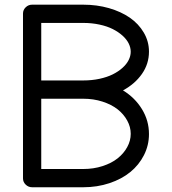

<svg xmlns="http://www.w3.org/2000/svg" viewBox="-20 -789 725 809"><path d="M330.8 -373H153.8V-76.9H330.8Q374.3 -76.9 412 -89.1Q449.7 -101.3 475.5 -121.7Q501.2 -142.1 516 -169.1Q530.8 -196 530.8 -225.1Q530.8 -254.2 516 -281.1Q501.2 -308.1 475.5 -328.4Q449.7 -348.6 412 -360.8Q374.3 -373 330.8 -373ZM607.7 -571.3Q607.7 -519.8 578 -477.4Q548.3 -435.1 498.3 -408.2Q548.6 -377.4 578.1 -329.2Q607.7 -281 607.7 -224.1Q607.7 -177 586.7 -135.5Q565.7 -94 529.2 -64.2Q492.7 -34.4 441.2 -17.2Q389.6 0 330.8 0H115.5Q99.6 0 88.3 -11Q76.9 -22 76.9 -37.4V-731.9Q76.9 -747.3 88.3 -758.3Q99.6 -769.3 115.5 -769.3H330.8Q388.2 -769.3 439 -754.8Q489.7 -740.2 527 -714.5Q564.2 -688.7 585.9 -651.6Q607.7 -614.5 607.7 -571.3ZM153.8 -450H330.8Q366.9 -450 399.2 -456.9Q431.4 -463.9 455.1 -475.7Q478.8 -487.5 496.1 -503.1Q513.4 -518.6 522.1 -536Q530.8 -553.5 530.8 -571Q530.8 -588.6 522.1 -606.1Q513.4 -623.5 496.1 -639Q478.8 -654.5 455.1 -666.5Q431.4 -678.5 399.2 -685.4Q366.9 -692.4 330.8 -692.4H153.8Z"/></svg>

Font: Tecnico
Style: Grueso
Weight: 700
Version: Version 1.3